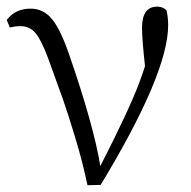

<svg xmlns="http://www.w3.org/2000/svg" viewBox="-20 -545 564 567"><path d="M8.8 -463.9 0 -486.3Q25.4 -519.5 70.3 -519.5Q108.4 -519.5 133.8 -488.3Q159.2 -457 184.6 -382.8Q255.9 -176.8 276.4 -54.7Q363.3 -224.6 391.6 -301.8Q400.4 -325.2 408.2 -349.6Q399.4 -429.7 399.4 -462.9Q399.4 -525.4 444.3 -525.4Q460.9 -525.4 471.7 -514.6Q476.6 -493.2 476.6 -470.7Q476.6 -328.1 277.3 1L238.3 2Q224.6 -64.5 201.7 -140.1Q178.7 -215.8 166.5 -250Q154.3 -284.2 122.1 -373Q101.6 -427.7 84.5 -447.8Q67.4 -467.8 40 -467.8Q26.4 -467.8 8.8 -463.9Z"/></svg>

Font: Bpmf Zihi Serif Light
Style: Light
Weight: 300
Foundry: But Ko
Version: Version 1.320